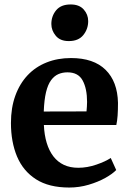

<svg xmlns="http://www.w3.org/2000/svg" viewBox="-20 -829 580 860"><path d="M290 11Q199 11 141.2 -26Q83.5 -63 56.2 -128.2Q29 -193.5 29 -278Q29 -346 48.5 -400Q68 -454 103.5 -491.8Q139 -529.5 188.5 -549.2Q238 -569 298 -569Q399.5 -569 453 -516.2Q506.5 -463.5 508.5 -368Q508.5 -335.5 506.8 -311.2Q505 -287 501 -269H176.5Q178.5 -224.5 189.2 -189Q200 -153.5 219.2 -128.5Q238.5 -103.5 266.2 -90.5Q294 -77.5 330.5 -77.5Q371 -77.5 412.2 -91.8Q453.5 -106 476 -121.5L500.5 -67.5Q484.5 -50.5 452 -32.2Q419.5 -14 377.2 -1.5Q335 11 290 11ZM176 -329.5 367.5 -330Q368.5 -340 369.2 -351Q370 -362 370 -372.5Q370 -432 350.2 -468.5Q330.5 -505 282 -505Q260 -505 241.5 -497Q223 -489 208.8 -469.8Q194.5 -450.5 186.2 -416.2Q178 -382 176 -329.5ZM287.5 -645Q249.5 -645 229.8 -668.8Q210 -692.5 210 -721.5Q210 -757 231.5 -783Q253 -809 296 -809H297Q335 -809 355 -786.5Q375 -764 375 -734.5Q375 -699 353.2 -672Q331.5 -645 288.5 -645Z"/></svg>

Font: Merriweather 20pt
Style: Bold
Weight: 700
Version: Version 2.100